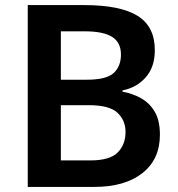

<svg xmlns="http://www.w3.org/2000/svg" viewBox="-20 -734 699 754"><path d="M311 -714Q452 -714 520 -672Q588 -630 588 -537Q588 -471 552.5 -430.5Q517 -390 461 -379V-374Q500 -367 533.5 -348.5Q567 -330 587.5 -295.5Q608 -261 608 -205Q608 -108 539 -54Q470 0 351 0H89V-714ZM322 -421Q397 -421 426 -447Q455 -473 455 -520Q455 -567 420.5 -589Q386 -611 312 -611H219V-421ZM219 -321V-104H334Q411 -104 442 -135Q473 -166 473 -216Q473 -261 441.5 -291Q410 -321 328 -321Z"/></svg>

Font: Noto Sans Lao Looped SemiBold
Style: Regular
Weight: 600
Designer: Mark Frömberg, Ben Mitchell
Foundry: The Fontpad Ltd
Version: Version 1.002; ttfautohint (v1.8.4.7-5d5b)